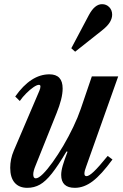

<svg xmlns="http://www.w3.org/2000/svg" viewBox="-20 -891 592 921"><path d="M339 10Q273.5 10 273.5 -52Q273.5 -71 281 -97Q288.5 -123 304 -163L299 -164.5Q259 -97 229 -59Q199 -21 171.5 -5.5Q144 10 111 10Q71.5 10 50.2 -14.8Q29 -39.5 29 -86Q29 -128 46 -168L169 -456Q174 -467.5 174 -476.5Q174 -484 166.5 -484Q157 -484 140.2 -472.5Q123.5 -461 105.8 -443.2Q88 -425.5 75 -406.5L53 -428Q128 -534.5 217 -534.5Q280.5 -534.5 280.5 -466.5Q280.5 -442.5 273 -412.8Q265.5 -383 251.5 -348.5L150.5 -96.5Q139.5 -70 139.5 -54.5Q139.5 -35.5 151.5 -35.5Q164.5 -35.5 185.8 -56.5Q207 -77.5 232.5 -113Q258 -148.5 283.8 -192.2Q309.5 -236 331.5 -282Q353.5 -328 367.5 -369L420.5 -524.5H547L393.5 -92.5Q385 -71 385 -58Q385 -46 395 -46Q407 -46 430.2 -68Q453.5 -90 496.5 -143L519.5 -126Q466.5 -53.5 424.8 -21.8Q383 10 339 10ZM340.5 -643 322 -659.5 406.5 -819Q434.5 -871 469.5 -871Q490 -871 504 -856.8Q518 -842.5 518 -820.5Q518 -803 507 -784.5Q496 -766 468 -744Z"/></svg>

Font: Libre Caslon Condensed Bold
Style: Italic
Weight: 700
Italic angle: -22.583°
Designer: Pablo Impallari, Rodrigo Fuenzalida, Katja Schimmel, Ertekin Erdin
Foundry: Pablo Impallari, Rodrigo Fuenzalida
Version: Version 2.000; ttfautohint (v1.8.4.7-5d5b);gftools[0.9.33]